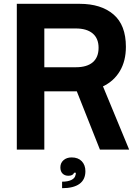

<svg xmlns="http://www.w3.org/2000/svg" viewBox="-20 -783 729 1005"><path d="M656 0H503L382 -305H212V0H68V-763H397Q509 -763 574 -707.5Q639 -652 639 -538Q639 -464 607.5 -411Q576 -358 519 -331ZM212 -634V-431H377Q435 -431 465.5 -457Q496 -483 496 -533Q496 -582 465 -608Q434 -634 377 -634ZM305 168Q335 168 353.5 159Q372 150 375 134Q377 131 377 121H368Q362 137 338 137Q319 137 307.5 125.5Q296 114 296 93Q296 70 312.5 55.5Q329 41 355 41Q389 41 408 61Q427 81 427 113Q427 157 396 179.5Q365 202 305 202Z"/></svg>

Font: Open Sauce One
Style: Bold
Weight: 700
Designer: Alfredo Marco Pradil
Foundry: Creative Sauce Fz LLC
Version: Version 1.477